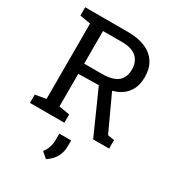

<svg xmlns="http://www.w3.org/2000/svg" viewBox="-225 -841 1127 1235"><g transform="rotate(30 338.0 -223.5)"><path d="M39.6 0V-61.5L119.1 -75.2V-635.3L39.6 -648.9V-710.4H356.4Q434.1 -710.4 487.5 -687.3Q541 -664.1 568.8 -620.1Q596.7 -576.2 596.7 -512.7Q596.7 -450.2 569.6 -407.7Q542.5 -365.2 492.7 -343.5Q442.9 -321.8 374.5 -320.3L215.3 -317.4V-75.2L294.9 -61.5V0ZM508.8 0 350.6 -355 446.8 -356 578.1 -71.8 627.4 -63V0ZM215.3 -393.1H346.7Q427.2 -393.1 463.9 -423.8Q500.5 -454.6 500.5 -513.7Q500.5 -569.8 465.3 -602.5Q430.2 -635.3 356.4 -635.3H215.3ZM309.6 262.2 267.6 226.1Q285.2 201.7 293.5 177.2Q301.8 152.8 301.8 120.6V76.7H389.6V119.1Q389.6 163.6 370.4 199Q351.1 234.4 309.6 262.2Z"/></g></svg>

Font: Roboto Slab LO
Style: Regular
Weight: 400
Designer: Google
Version: Version 2.000